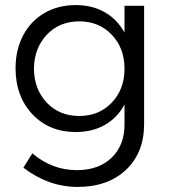

<svg xmlns="http://www.w3.org/2000/svg" viewBox="-20 -549 676 765"><path d="M476.1 -525.9H554.2V-55.2Q554.2 59.6 481.9 127.7Q409.7 195.8 289.1 195.8Q173.8 195.8 73.2 119.1L108.9 62Q187.5 128.9 286.1 128.9Q373 128.9 424.6 79.6Q476.1 30.3 476.1 -53.2V-132.8Q448.2 -80.1 398.2 -51.5Q348.1 -22.9 282.2 -22.9Q175.8 -22.9 108.9 -94Q42 -165 42 -276.9Q42 -350.1 71.8 -407.2Q101.6 -464.4 155.8 -496.3Q210 -528.3 279.8 -528.8Q346.2 -529.3 396.7 -500.7Q447.3 -472.2 476.1 -418.9ZM295.9 -86.9Q374.5 -86.9 425.3 -140.1Q476.1 -193.4 476.1 -274.9Q476.1 -357.4 425.3 -410.6Q374.5 -463.9 295.9 -463.9Q216.8 -463.9 166.5 -410.6Q116.2 -357.4 115.2 -274.9Q116.2 -192.9 166.5 -139.9Q216.8 -86.9 295.9 -86.9Z"/></svg>

Font: Montserrat-Arabic Light
Style: Regular
Weight: 300
Designer: Mohamed Gaber
Foundry: Kief Type Foundry
Version: Version 5.008;PS 005.008;hotconv 1.0.88;makeotf.lib2.5.64775